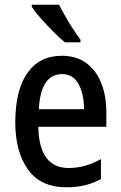

<svg xmlns="http://www.w3.org/2000/svg" viewBox="-20 -786 513 816"><path d="M243 -549Q304 -549 346 -518.5Q388 -488 410 -433.5Q432 -379 432 -308V-247H143Q146 -72 272 -72Q342 -72 409 -110V-25Q376 -7 340.5 1.5Q305 10 262 10Q153 10 99 -65.5Q45 -141 45 -266Q45 -403 96.5 -476Q148 -549 243 -549ZM244 -471Q153 -471 145 -322H337Q337 -386 314 -428.5Q291 -471 244 -471ZM231 -766Q242 -744 258 -716Q274 -688 291 -662Q308 -636 322 -618V-606H256Q235 -623 207 -651Q179 -679 153.5 -708Q128 -737 115 -757V-766Z"/></svg>

Font: Noto Sans Lao Condensed Medium
Style: Regular
Weight: 500
Width: 3
Designer: Monotype Design Team
Foundry: Monotype Imaging Inc.
Version: Version 2.003; ttfautohint (v1.8.4.7-5d5b)